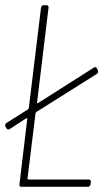

<svg xmlns="http://www.w3.org/2000/svg" viewBox="-23 -720 402 740"><path d="M83 -32 114 -284C115 -286 117 -288 118 -289L350 -435C356 -439 356 -444 354 -449L351 -456C349 -461 343 -463 338 -459L124 -323C122 -321 119 -323 120 -326L164 -690C165 -696 162 -700 156 -700H146C140 -700 136 -696 135 -690L88 -303C87 -301 85 -299 84 -298L2 -246C-3 -242 -5 -238 -2 -232L2 -226C5 -220 9 -219 15 -223L78 -264C80 -266 83 -264 82 -261L52 -10C51 -4 54 0 60 0H315C321 0 325 -4 326 -10L327 -18C328 -24 325 -28 319 -28H87C85 -28 83 -30 83 -32Z"/></svg>

Font: Barlow Condensed Thin
Style: Italic
Weight: 250
Width: 3
Italic angle: -7°
Designer: Jeremy Tribby
Foundry: Tribby Type
Version: Version 1.422;hotconv 1.0.109;makeotfexe 2.5.65596